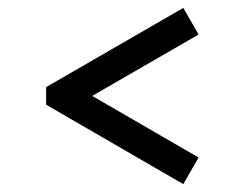

<svg xmlns="http://www.w3.org/2000/svg" viewBox="-20 -611 626 490"><path d="M97.7 -388.7 447.8 -590.8 486.8 -522.9 215.3 -366.2 486.8 -209 447.8 -141.1 97.7 -343.8Z"/></svg>

Font: Consola Mono
Style: Book
Weight: 400
Monospace: yes
Designer: Wojciech Kalinowski "wmk69" (wmk69@o2.pl)
Foundry: Wojciech Kalinowski "wmk69" (wmk69@o2.pl)
Version: Version 2.1.0